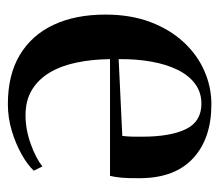

<svg xmlns="http://www.w3.org/2000/svg" viewBox="-55 -503 570 500"><g transform="rotate(90 230.0 -253.0)"><path d="M251 11.5Q175 11.5 123.2 -19.5Q71.5 -50.5 44.8 -107.2Q18 -164 18 -242.5Q18 -308.5 37.5 -359.8Q57 -411 90 -446.5Q123 -482 164.8 -500.2Q206.5 -518.5 251.5 -518.5Q340 -518.5 391.5 -471.5Q443 -424.5 444 -335Q444.5 -304 442.8 -285.2Q441 -266.5 438 -254.5H134Q134.5 -208 142.8 -168Q151 -128 168.5 -98.2Q186 -68.5 213.5 -51.5Q241 -34.5 280 -34.5Q317 -34.5 354.2 -47.8Q391.5 -61 413.5 -78.5L424.5 -56Q408.5 -39 381 -23.8Q353.5 -8.5 320 1.5Q286.5 11.5 251 11.5ZM134 -277 334 -286.5Q335.5 -300 335.8 -312Q336 -324 336 -337Q336 -412 316.2 -452.2Q296.5 -492.5 250 -492.5Q220.5 -492.5 198.5 -476.2Q176.5 -460 162 -430.8Q147.5 -401.5 140.5 -362.2Q133.5 -323 134 -277Z"/></g></svg>

Font: Merriweather 144pt Medium
Style: Regular
Weight: 500
Version: Version 2.100